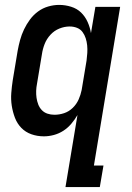

<svg xmlns="http://www.w3.org/2000/svg" viewBox="-20 -548 540 783"><path d="M202 -80Q222 -80 241.5 -86.5Q261 -93 276.5 -108Q292 -123 300.5 -142Q309 -161 313 -181L333 -301Q335 -316 336 -332Q337 -348 335.5 -363Q334 -378 329.5 -392Q325 -406 316.5 -417.5Q308 -429 294 -434.5Q280 -440 264 -440Q243 -440 222 -431.5Q201 -423 185.5 -406Q170 -389 162 -368.5Q154 -348 151 -327L131 -207Q128 -192 127.5 -177.5Q127 -163 129 -149Q131 -135 136 -122Q141 -109 150.5 -99Q160 -89 173.5 -84.5Q187 -80 202 -80ZM247 215 296 -79Q285 -60 270.5 -43Q256 -26 238 -14.5Q220 -3 199.5 2.5Q179 8 159 8Q132 8 108 -0.5Q84 -9 67 -26.5Q50 -44 41 -67.5Q32 -91 28 -116.5Q24 -142 26 -168.5Q28 -195 32 -221L52 -341Q56 -363 62 -385Q68 -407 78 -428Q88 -449 102 -468Q116 -487 135 -501Q154 -515 176.5 -521.5Q199 -528 221 -528Q246 -528 270 -520.5Q294 -513 310.5 -497Q327 -481 337 -459Q347 -437 351 -413L369 -520H470L363 127H402L387 215Z"/></svg>

Font: Iosevka Term Curly Semibold
Style: Italic
Weight: 600
Italic angle: -9°
Designer: Belleve Invis
Foundry: Belleve Invis
Version: Version 32.3.0